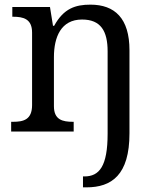

<svg xmlns="http://www.w3.org/2000/svg" viewBox="-20 -566 675 826"><path d="M337 240H352C460 240 537 187 537 8V-350C537 -487 474 -546 369 -546C305 -546 254 -530 213 -455H208L195 -536H33V-494H36C80 -494 118 -485 118 -426V-114C118 -51 81 -42 36 -42H28V0H297V-42H294C250 -42 212 -50 212 -109V-320C212 -406 242 -482 333 -482C414 -482 443 -432 443 -345V9C443 150 407 193 343 193H337Z"/></svg>

Font: Noto Fangsong KSS Rotated
Style: Regular
Weight: 400
Designer: LIU Zhao, ZHANG Congyu, Kushim JIANG
Foundry: Guyu Beijing Co. Ltd.
Version: Version 1.000;November 16, 2022;FontCreator 11.5.0.2427 64-b